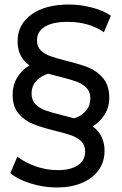

<svg xmlns="http://www.w3.org/2000/svg" viewBox="-20 -726 540 852"><path d="M391 -165Q444 -127 444 -56Q444 -8 417.5 29Q391 66 343 86Q295 106 232 106Q174 106 116 88Q58 70 26 42L57 -31Q90 -5 138 12Q186 29 236 29Q293 29 325.5 7.5Q358 -14 358 -54Q358 -82 340.5 -99Q323 -116 296 -125.5Q269 -135 223 -146Q163 -161 126 -176Q89 -191 62.5 -222Q36 -253 36 -306Q36 -348 56 -381.5Q76 -415 111 -436Q58 -472 58 -543Q58 -617 119.5 -661.5Q181 -706 287 -706Q335 -706 388 -692.5Q441 -679 472 -656L441 -583Q375 -629 280 -629Q214 -629 179 -607.5Q144 -586 144 -546Q144 -519 161 -502.5Q178 -486 203 -477Q228 -468 275 -456Q336 -441 373.5 -426Q411 -411 438 -378.5Q465 -346 465 -291Q465 -251 445 -218.5Q425 -186 391 -165ZM259 -214Q298 -204 309 -201Q342 -211 361.5 -234.5Q381 -258 381 -290Q381 -319 363 -337Q345 -355 318 -364.5Q291 -374 244 -386Q210 -394 194 -399Q161 -389 140.5 -366Q120 -343 120 -311Q120 -281 138 -263Q156 -245 183.5 -235.5Q211 -226 259 -214Z"/></svg>

Font: CMG Sans Medium
Style: Regular
Weight: 500
Designer: Julieta Ulanovsky
Foundry: Julieta Ulanovsky
Version: Version 7.200